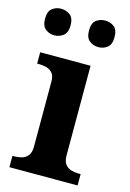

<svg xmlns="http://www.w3.org/2000/svg" viewBox="-117 -807 584 865"><g transform="rotate(15 175.5 -375.0)"><path d="M17 0V-53H29Q44 -53 60.5 -57.5Q77 -62 88.5 -76Q100 -90 100 -118V-422Q100 -449 88 -462Q76 -475 59.5 -479Q43 -483 29 -483H17V-536H252V-118Q252 -90 263.5 -76Q275 -62 292 -57.5Q309 -53 323 -53H335V0ZM264 -626Q240 -626 222 -640Q204 -654 204 -688Q204 -723 222 -736.5Q240 -750 264 -750Q287 -750 305 -736.5Q323 -723 323 -688Q323 -654 305 -640Q287 -626 264 -626ZM58 -626Q35 -626 17 -640Q-1 -654 -1 -688Q-1 -723 17 -736.5Q35 -750 58 -750Q81 -750 99.5 -736.5Q118 -723 118 -688Q118 -654 99.5 -640Q81 -626 58 -626Z"/></g></svg>

Font: Noto Serif Toto
Style: Bold
Weight: 700
Designer: Monotype Design Team
Foundry: Monotype Imaging Inc.
Version: Version 2.001; ttfautohint (v1.8.4.7-5d5b)